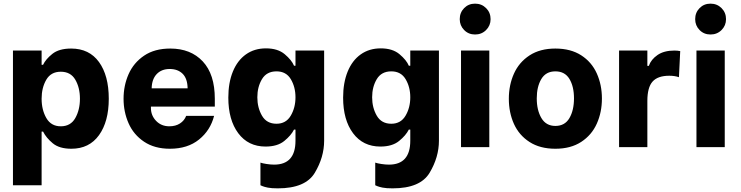

<svg xmlns="http://www.w3.org/2000/svg" viewBox="-20 -806 4061 1052"><path d="M216 -85H208V209H51V-529H208V-451H216Q230 -481 266.5 -510.5Q303 -540 370 -540Q469 -540 522.5 -466Q576 -392 576 -265Q576 -140 522.5 -65.5Q469 9 371 9Q305 9 269 -21Q233 -51 216 -85ZM418 -265Q418 -326 392.5 -369.5Q367 -413 313 -413Q259 -413 233.5 -369Q208 -325 208 -265Q208 -204 234 -159Q260 -114 313 -114Q367 -114 392.5 -159Q418 -204 418 -265Z M657 -265Q657 -337 684.5 -399.5Q712 -462 769.5 -501Q827 -540 913 -540Q1025 -540 1091 -469.5Q1157 -399 1157 -265V-222H807V-214Q807 -173 835.5 -143.5Q864 -114 908 -114Q942 -114 966 -129.5Q990 -145 1000 -171H1153Q1133 -92 1070.5 -41.5Q1008 9 911 9Q827 9 769.5 -29.5Q712 -68 684.5 -130.5Q657 -193 657 -265ZM1008 -322Q1007 -376 980.5 -402Q954 -428 910 -428Q865 -428 838.5 -400Q812 -372 811 -322Z M1407 209V85Q1418 89 1440.5 92.5Q1463 96 1482 96Q1599 96 1599 -35V-96H1591Q1575 -64 1537.5 -33.5Q1500 -3 1435 -3Q1340 -3 1285.5 -76Q1231 -149 1231 -271Q1231 -353 1256 -414Q1281 -475 1327.5 -508Q1374 -541 1437 -541Q1502 -541 1540 -509Q1578 -477 1591 -446H1599V-529H1756V-35Q1756 55 1705 140.5Q1654 226 1502 226Q1467 226 1447.5 222Q1428 218 1418.5 214Q1409 210 1407 209ZM1599 -273Q1599 -329 1573.5 -372Q1548 -415 1495 -415Q1441 -415 1415.5 -372.5Q1390 -330 1390 -273Q1390 -216 1415.5 -172Q1441 -128 1495 -128Q1547 -128 1573 -172Q1599 -216 1599 -273Z M2036 209V85Q2047 89 2069.5 92.5Q2092 96 2111 96Q2228 96 2228 -35V-96H2220Q2204 -64 2166.5 -33.5Q2129 -3 2064 -3Q1969 -3 1914.5 -76Q1860 -149 1860 -271Q1860 -353 1885 -414Q1910 -475 1956.5 -508Q2003 -541 2066 -541Q2131 -541 2169 -509Q2207 -477 2220 -446H2228V-529H2385V-35Q2385 55 2334 140.5Q2283 226 2131 226Q2096 226 2076.5 222Q2057 218 2047.5 214Q2038 210 2036 209ZM2228 -273Q2228 -329 2202.5 -372Q2177 -415 2124 -415Q2070 -415 2044.5 -372.5Q2019 -330 2019 -273Q2019 -216 2044.5 -172Q2070 -128 2124 -128Q2176 -128 2202 -172Q2228 -216 2228 -273Z M2506 -529H2661V0H2506ZM2499 -701Q2499 -737 2523 -761.5Q2547 -786 2583 -786Q2619 -786 2643.5 -761.5Q2668 -737 2668 -701Q2668 -666 2643.5 -641.5Q2619 -617 2583 -617Q2547 -617 2523 -641.5Q2499 -666 2499 -701Z M2768 -265Q2768 -340 2796 -402.5Q2824 -465 2881.5 -502.5Q2939 -540 3023 -540Q3107 -540 3164.5 -503Q3222 -466 3250 -403.5Q3278 -341 3278 -266Q3278 -191 3250 -128.5Q3222 -66 3164.5 -28.5Q3107 9 3023 9Q2939 9 2881.5 -28Q2824 -65 2796 -127Q2768 -189 2768 -265ZM3125 -267Q3125 -332 3100 -373.5Q3075 -415 3023 -415Q2971 -415 2946 -373Q2921 -331 2921 -267Q2921 -202 2946.5 -159Q2972 -116 3023 -116Q3075 -116 3100 -159Q3125 -202 3125 -267Z M3372 -529H3527V-445H3535Q3547 -480 3582.5 -504.5Q3618 -529 3675 -529Q3692 -529 3707 -526L3700 -383Q3677 -391 3647 -391Q3584 -391 3555.5 -359Q3527 -327 3527 -253V0H3372Z M3796 -529H3951V0H3796ZM3789 -701Q3789 -737 3813 -761.5Q3837 -786 3873 -786Q3909 -786 3933.5 -761.5Q3958 -737 3958 -701Q3958 -666 3933.5 -641.5Q3909 -617 3873 -617Q3837 -617 3813 -641.5Q3789 -666 3789 -701Z"/></svg>

Font: Be Vietnam ExtraBold
Style: Regular
Weight: 800
Designer: Gabriel Lam
Foundry: TypeRant
Version: Version 4.000